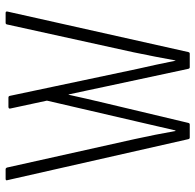

<svg xmlns="http://www.w3.org/2000/svg" viewBox="-26 -669 695 683"><g transform="rotate(-90 321.5 -327.5)"><path d="M174 0Q169 0 168 -5L22 -649Q20 -655 27 -655H61Q65 -655 67 -650L168 -197Q176 -161 183.5 -123Q191 -85 197 -51H199Q207 -85 214.5 -118Q222 -151 230 -185L305 -508L277 -638Q276 -642 278 -643.5Q280 -645 283 -645H316Q321 -645 322 -640L418 -186Q426 -152 433 -118.5Q440 -85 447 -51H448Q454 -85 461.5 -123Q469 -161 477 -200L576 -650Q577 -655 582 -655H617Q623 -655 622 -649L478 -6Q477 0 472 0H424Q419 0 418 -6L355 -300Q348 -333 341 -366Q334 -399 327 -431H326Q319 -399 311.5 -366Q304 -333 296 -300L226 -6Q225 0 220 0Z"/></g></svg>

Font: Sofia Sans Condensed Light
Style: Regular
Weight: 300
Designer: Botio Nikoltchev, Ani Petrova
Foundry: lettersoup
Version: Version 4.101